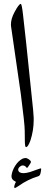

<svg xmlns="http://www.w3.org/2000/svg" viewBox="-20 -758 240 985"><path d="M110.4 52.7Q118.7 52.7 128.4 59.6Q138.2 66.4 138.7 72.8Q138.7 77.1 127.4 93.3Q118.7 106.4 117.2 103Q108.9 90.8 96.7 90.8Q88.9 90.8 81.1 97.7Q73.2 104.5 73.2 113.3Q75.7 130.4 100.6 130.4Q113.8 130.4 134.3 124.5L174.3 110.4Q189 105 190.4 106Q190.9 106 191.2 108.2Q191.4 110.4 190.7 114.7Q189.9 119.1 189 125.5Q186 144.5 175.3 146.5Q122.1 162.6 75.7 195.8Q58.6 207 55.7 207Q51.8 204.1 53.2 197.3Q54.7 190.4 57.1 184.1Q57.6 182.1 62 175.3Q61.5 174.8 57.4 172.4Q53.2 169.9 52.2 169.2Q51.3 168.5 48.1 166.3Q44.9 164.1 44.2 162.4Q43.5 160.6 41.7 158.2Q40 155.8 39.6 152.8Q39.1 149.9 39.1 146.5V142.6Q42 118.2 57.4 93.3Q72.8 68.4 95.2 56.2Q104.5 52.7 110.4 52.7ZM152.8 -154.3V-141.6Q152.8 -89.8 136.7 -39.1Q124 -3.4 113.8 -3.4H113.3Q107.4 -3.4 107.4 -39.1L106.9 -84V-86.4Q106.9 -121.1 86.9 -275.4L36.6 -623.5Q36.1 -626.5 36.1 -632.8Q36.1 -661.6 54.7 -696.3Q77.1 -737.8 85.9 -737.8H86.9Q92.3 -736.8 98.6 -678.2Q99.6 -671.4 114.3 -537.1L149.9 -194.3Z"/></svg>

Font: Noon
Style: Regular
Weight: 400
Designer: Mohammad Saleh Souzanchi
Foundry: Farsi Font Store
Version: Version 0.09